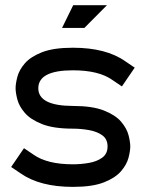

<svg xmlns="http://www.w3.org/2000/svg" viewBox="-20 -713 561 739"><path d="M260.7 -305.2Q335.4 -305.2 379.6 -287.8Q423.8 -270.5 445.8 -244.9Q467.8 -219.2 474.6 -193.1Q481.4 -167 481.4 -149.4Q481.4 -131.8 474.6 -105.7Q467.8 -79.6 445.8 -54Q423.8 -28.3 379.6 -11Q335.4 6.3 260.7 6.3Q133.3 6.3 59.1 -45.9L22.9 -70.3L72.3 -142.6L108.4 -118.2Q161.1 -80.6 260.7 -80.6Q291 -80.6 322 -85.9Q353 -91.3 373.5 -106.2Q394 -121.1 394 -149.4Q394 -177.7 373.5 -192.4Q353 -207 322 -212.4Q291 -217.8 260.7 -217.8Q186 -217.8 141.8 -235.4Q97.7 -252.9 75.7 -278.3Q53.7 -303.7 46.9 -329.8Q40 -356 40 -373.5Q40 -391.1 46.9 -417.5Q53.7 -443.8 75.7 -469.2Q97.7 -494.6 141.8 -512Q186 -529.3 260.7 -529.3Q388.2 -529.3 462.4 -477.1L498.5 -452.6L449.2 -380.4L413.1 -404.8Q360.8 -442.4 260.7 -442.4Q127.9 -442.4 127.4 -373.5Q127.4 -305.7 260.7 -305.2ZM218.8 -605.5 261.7 -692.9H391.6L304.7 -605.5Z"/></svg>

Font: Qaz
Style: Regular
Weight: 400
Designer: GGBotNet
Foundry: f0n7
Version: 0.70